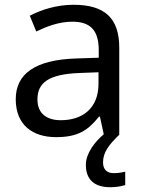

<svg xmlns="http://www.w3.org/2000/svg" viewBox="-20 -565 601 805"><path d="M412 116C412 75 435 43 480 0V-365C480 -490 418 -545 288 -545C218 -545 152 -524 105 -499L132 -433C176 -454 227 -474 283 -474C353 -474 394 -444 394 -355V-323L303 -320C128 -315 46 -256 46 -149C46 -40 118 10 215 10C305 10 348 -17 395 -76H399L415 -2C379 28 340 77 340 126C340 185 372 220 443 220C469 220 486 216 505 211V155C494 157 479 161 457 161C429 161 412 146 412 116ZM314 -259 393 -262V-214C393 -110 325 -61 235 -61C177 -61 137 -88 137 -148C137 -216 180 -254 314 -259Z"/></svg>

Font: Noto Sans Nandinagari
Style: Regular
Weight: 400
Designer: Ek Type
Foundry: Ek Type
Version: Version 1.002